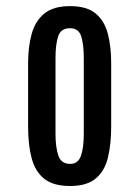

<svg xmlns="http://www.w3.org/2000/svg" viewBox="-20 -890 461 640"><path d="M213.4 -270Q157.7 -270 127.4 -294.2Q97.2 -318.4 85.4 -362.8Q73.7 -407.2 73.7 -467.8V-679.2Q73.7 -734.4 85.7 -777.3Q97.7 -820.3 127.9 -845Q158.2 -869.6 213.4 -869.6Q269 -869.6 298.6 -845.2Q328.1 -820.8 339.4 -777.8Q350.6 -734.9 350.6 -679.2V-467.8Q350.6 -408.7 339.6 -364Q328.6 -319.3 298.8 -294.7Q269 -270 213.4 -270ZM213.4 -343.8Q240.2 -343.3 249.8 -370.6Q259.3 -397.9 259.3 -444.3V-696.3Q259.3 -741.7 250.7 -768.8Q242.2 -795.9 213.4 -795.9Q182.6 -795.9 173.8 -768.8Q165 -741.7 165 -696.3V-444.3Q165 -398.9 174.6 -371.3Q184.1 -343.8 213.4 -343.8Z"/></svg>

Font: Antonio SemiBold
Style: Regular
Weight: 600
Designer: Vernon Adams
Foundry: Vernon Adams
Version: Version 1.002